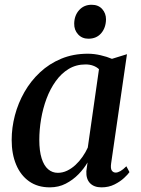

<svg xmlns="http://www.w3.org/2000/svg" viewBox="-20 -776 593 806"><path d="M446.5 -90Q443.5 -68 449.5 -59.8Q455.5 -51.5 465.5 -51.5Q474.5 -51.5 485.5 -57.8Q496.5 -64 510.5 -78L523.5 -53.5Q517.5 -44.5 501.2 -29.2Q485 -14 460.8 -1.8Q436.5 10.5 406 10.5Q375 10.5 358 -7Q341 -24.5 342.5 -57.5L347.5 -94Q332.5 -68 309.2 -44.2Q286 -20.5 256 -5Q226 10.5 189 10.5Q138 10.5 102.2 -14.8Q66.5 -40 47.8 -84.8Q29 -129.5 29 -188.5Q29 -240 42.5 -291.5Q56 -343 82.5 -389.5Q109 -436 147.8 -472.2Q186.5 -508.5 237 -529.5Q287.5 -550.5 349 -550.5Q375 -550.5 402 -544.2Q429 -538 450 -529L513 -548.5ZM395.5 -485.5Q385.5 -495 371.2 -500.2Q357 -505.5 339 -505.5Q299.5 -505.5 268.2 -486.5Q237 -467.5 213.8 -435Q190.5 -402.5 175.2 -361.5Q160 -320.5 152.5 -276Q145 -231.5 145 -189Q145 -142 154.8 -111.2Q164.5 -80.5 182 -65.5Q199.5 -50.5 222.5 -50.5Q243 -50.5 261.8 -59.5Q280.5 -68.5 296.8 -83.5Q313 -98.5 326.2 -117.5Q339.5 -136.5 348.5 -156.5ZM351 -613.5Q324.5 -613.5 307.8 -631.8Q291 -650 291.5 -677Q292 -711 312.2 -733.5Q332.5 -756 364.5 -756Q393 -756 409 -738Q425 -720 425 -695Q424.5 -659.5 404.8 -636.5Q385 -613.5 351 -613.5Z"/></svg>

Font: Merriweather 60pt Medium
Style: Italic
Weight: 500
Italic angle: -7.8°
Version: Version 2.101